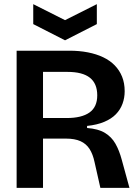

<svg xmlns="http://www.w3.org/2000/svg" viewBox="-20 -904 670 924"><path d="M60 0V-660H314Q362 -660 403 -652Q444 -644 476.5 -628.5Q509 -613 532 -589.5Q555 -566 567.5 -535Q580 -504 580 -465Q580 -433 569.5 -404.5Q559 -376 537.5 -354Q516 -332 481.5 -317.5Q447 -303 399 -298V-288Q453 -284 485 -264.5Q517 -245 535.5 -212.5Q554 -180 566 -135L603 0H463L435 -124Q427 -162 411 -187Q395 -212 367.5 -224.5Q340 -237 297 -237H187V0ZM187 -336H301Q373 -336 410.5 -362.5Q448 -389 448 -445Q448 -502 412.5 -530Q377 -558 305 -558H187ZM140 -884 293 -807 446 -884V-788L293 -710L140 -788Z"/></svg>

Font: Bricolage Grotesque 60pt SemiBold
Style: Regular
Weight: 600
Version: Version 1.001;gftools[0.9.33.dev8+g029e19f]